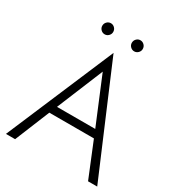

<svg xmlns="http://www.w3.org/2000/svg" viewBox="-202 -998 1040 1126"><g transform="rotate(30 318.0 -435.0)"><path d="M381 -832Q381 -848 392 -859Q403 -870 418 -870Q433 -870 444 -859Q455 -848 455 -832Q455 -817 444 -806Q433 -795 418 -795Q403 -795 392 -806Q381 -817 381 -832ZM181 -832Q181 -848 192 -859Q203 -870 218 -870Q233 -870 244 -859Q255 -848 255 -832Q255 -817 244 -806Q233 -795 218 -795Q203 -795 192 -806Q181 -817 181 -832ZM565 0 469 -235H167L71 0H9L318 -727L627 0ZM318 -600 189 -287H448Z"/></g></svg>

Font: Jost* Light
Style: Regular
Weight: 300
Version: Version 3.7